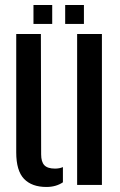

<svg xmlns="http://www.w3.org/2000/svg" viewBox="-20 -735 478 763"><path d="M44.5 -129.5V-600H142.5L143.5 -121.5Q143.5 -92 156.2 -78.5Q169 -65 198.5 -65Q216.5 -65 230 -71V-10.5Q202.5 8 164.5 8Q106.5 8 75.5 -24.2Q44.5 -56.5 44.5 -129.5ZM286.5 0V-600H385V0ZM239 -640V-715H313.5V-640ZM113 -640V-715H187.5V-640Z"/></svg>

Font: Big Shoulders Stencil Text SemiBold
Style: Regular
Weight: 600
Designer: Patric King
Foundry: XO Type Co
Version: Version 1.000